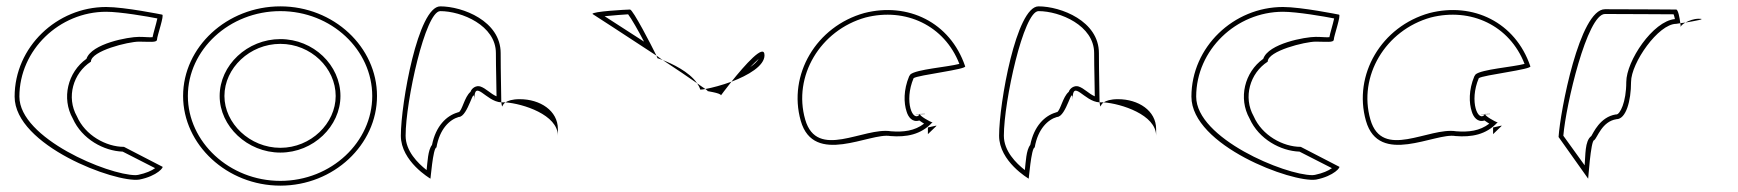

<svg xmlns="http://www.w3.org/2000/svg" viewBox="-20 -576 5467 604"><path d="M26 -272C26 -118 344 0 418 -11C475 -22 498 -52 490 -52L370 -114C314 -114 248 -150 222 -210C188 -270 210 -346 266 -382C266 -416 384 -445 417 -445C451 -445 474 -441 474 -452C474 -462 498 -530 490 -530C490 -530 372 -554 314 -554C159 -554 26 -428 26 -272ZM41 -272C41 -419 167 -539 314 -539C358 -539 445 -524 475 -518C471 -499 462 -471 460 -459C451 -458 436 -460 417 -460C384 -460 268 -439 252 -391C193 -349 173 -267 209 -203C238 -138 307 -101 366 -99L468 -47C457 -39 439 -31 415 -26C414 -26 410 -25 407 -25C320 -25 41 -141 41 -272Z M556 -274C556 -121 694 8 862 8C1030 8 1166 -121 1166 -274C1166 -428 1030 -556 862 -556C694 -556 556 -428 556 -274ZM571 -274C571 -419 701 -541 862 -541C1023 -541 1151 -419 1151 -274C1151 -130 1023 -7 862 -7C701 -7 571 -130 571 -274ZM671 -274C671 -179 758 -96 862 -96C966 -96 1051 -179 1051 -274C1051 -371 966 -453 862 -453C758 -453 671 -371 671 -274ZM686 -274C686 -362 766 -438 862 -438C958 -438 1036 -362 1036 -274C1036 -188 958 -111 862 -111C766 -111 686 -188 686 -274Z M1241 -149C1241 -68 1334 -14 1334 -14C1334 -6 1342 -112 1353 -112C1363 -171 1395 -200 1423 -208C1453 -208 1472 -314 1472 -261C1472 -331 1508 -256 1557 -254C1557 -281 1555 -346 1555 -409C1555 -510 1435 -556 1365 -556C1295 -556 1241 -250 1241 -149ZM1256 -149C1256 -257 1318 -541 1365 -541C1432 -541 1540 -496 1540 -409C1540 -358 1542 -305 1542 -273C1523 -281 1509 -298 1491 -304C1478 -308 1464 -299 1460 -287C1441 -271 1434 -228 1423 -223H1421L1419 -222C1385 -212 1351 -180 1339 -120C1326 -104 1325 -66 1322 -41C1294 -63 1256 -101 1256 -149ZM1557 -254C1558 -246 1559 -242 1560 -241C1560 -237 1559 -246 1570 -254ZM1570 -254C1625 -250 1735 -215 1735 -149V-170C1735 -228 1679 -264 1615 -264C1591 -264 1578 -259 1570 -254Z M1844 -532C1844 -532 1948 -465 2045 -401C2030 -432 1971 -546 1962 -546C1952 -546 1841 -540 1844 -532ZM1882 -525C1909 -528 1943 -530 1956 -531C1966 -518 1989 -478 2006 -445C1956 -477 1910 -507 1882 -525ZM2045 -401C2047 -397 2048 -394 2048 -393C2048 -393 2055 -391 2065 -387C2058 -391 2052 -397 2045 -401ZM2065 -387C2108 -359 2147 -332 2173 -314C2148 -351 2093 -376 2065 -387ZM2173 -314C2177 -308 2181 -301 2183 -294C2188 -294 2193 -295 2199 -296C2193 -300 2184 -306 2173 -314ZM2199 -296C2204 -292 2207 -290 2206 -290C2196 -290 2248 -284 2248 -276C2248 -276 2262 -295 2281 -319C2251 -308 2221 -300 2199 -296ZM2281 -319C2334 -339 2385 -369 2385 -402C2385 -442 2322 -370 2281 -319ZM2340 -365C2350 -375 2360 -385 2367 -391C2362 -383 2352 -373 2340 -365Z M2499 -196C2540 -52 2717 -160 2781 -148C2831 -144 2877 -152 2913 -191C2905 -193 2872 -212 2874 -217C2852 -188 2823 -257 2854 -330C2866 -340 3026 -358 3016 -368C2969 -506 2836 -570 2699 -535C2548 -493 2458 -341 2499 -196ZM2513 -200C2474 -336 2560 -481 2703 -521C2829 -553 2951 -496 2998 -375C2960 -365 2863 -358 2844 -342L2840 -336C2822 -293 2823 -252 2832 -225C2837 -208 2850 -190 2872 -197C2877 -193 2883 -190 2887 -187C2857 -164 2822 -160 2783 -163C2697 -177 2550 -71 2513 -200ZM2859 -217C2859 -216 2888 -217 2889 -217V-218ZM2874 -217V-218ZM2899 -154 2925 -179C2926 -180 2925 -180 2926 -181L2899 -175ZM2913 -191C2915 -191 2915 -191 2914 -190V-192Z M3123 -149C3123 -68 3216 -14 3216 -14C3216 -6 3224 -112 3235 -112C3245 -171 3277 -200 3305 -208C3335 -208 3354 -314 3354 -261C3354 -331 3390 -256 3439 -254C3439 -281 3437 -346 3437 -409C3437 -510 3317 -556 3247 -556C3177 -556 3123 -250 3123 -149ZM3138 -149C3138 -257 3200 -541 3247 -541C3314 -541 3422 -496 3422 -409C3422 -358 3424 -305 3424 -273C3405 -281 3391 -298 3373 -304C3360 -308 3346 -299 3342 -287C3323 -271 3316 -228 3305 -223H3303L3301 -222C3267 -212 3233 -180 3221 -120C3208 -104 3207 -66 3204 -41C3176 -63 3138 -101 3138 -149ZM3439 -254C3440 -246 3441 -242 3442 -241C3442 -237 3441 -246 3452 -254ZM3452 -254C3507 -250 3617 -215 3617 -149V-170C3617 -228 3561 -264 3497 -264C3473 -264 3460 -259 3452 -254Z M3728 -272C3728 -118 4046 0 4120 -11C4177 -22 4200 -52 4192 -52L4072 -114C4016 -114 3950 -150 3924 -210C3890 -270 3912 -346 3968 -382C3968 -416 4086 -445 4119 -445C4153 -445 4176 -441 4176 -452C4176 -462 4200 -530 4192 -530C4192 -530 4074 -554 4016 -554C3861 -554 3728 -428 3728 -272ZM3743 -272C3743 -419 3869 -539 4016 -539C4060 -539 4147 -524 4177 -518C4173 -499 4164 -471 4162 -459C4153 -458 4138 -460 4119 -460C4086 -460 3970 -439 3954 -391C3895 -349 3875 -267 3911 -203C3940 -138 4009 -101 4068 -99L4170 -47C4159 -39 4141 -31 4117 -26C4116 -26 4112 -25 4109 -25C4022 -25 3743 -141 3743 -272Z M4277 -196C4318 -52 4495 -160 4559 -148C4609 -144 4655 -152 4691 -191C4683 -193 4650 -212 4652 -217C4630 -188 4601 -257 4632 -330C4644 -340 4804 -358 4794 -368C4747 -506 4614 -570 4477 -535C4326 -493 4236 -341 4277 -196ZM4291 -200C4252 -336 4338 -481 4481 -521C4607 -553 4729 -496 4776 -375C4738 -365 4641 -358 4622 -342L4618 -336C4600 -293 4601 -252 4610 -225C4615 -208 4628 -190 4650 -197C4655 -193 4661 -190 4665 -187C4635 -164 4600 -160 4561 -163C4475 -177 4328 -71 4291 -200ZM4637 -217C4637 -216 4666 -217 4667 -217V-218ZM4652 -217V-218ZM4677 -154 4703 -179C4704 -180 4703 -180 4704 -181L4677 -175ZM4691 -191C4693 -191 4693 -191 4692 -190V-192Z M4883 -145 4976 -14C4976 -6 4984 -135 4995 -135C5005 -142 5019 -194 5065 -201C5095 -201 5111 -258 5111 -318C5111 -378 5197 -501 5253 -501C5253 -501 5258 -502 5266 -503C5264 -520 5259 -546 5253 -546C5253 -546 5111 -547 5029 -547C4949 -547 4888 -225 4883 -145ZM4898 -149C4906 -246 4973 -532 5029 -532C5100 -532 5216 -531 5245 -531C5246 -527 5248 -522 5249 -516C5180 -510 5096 -384 5096 -318C5096 -254 5076 -216 5065 -216H5063C5013 -208 4992 -157 4986 -148C4965 -133 4968 -86 4965 -56ZM5266 -503C5267 -498 5267 -494 5267 -491C5267 -494 5273 -500 5282 -505C5276 -504 5271 -504 5266 -503ZM5282 -505C5312 -510 5351 -517 5324 -517C5308 -517 5293 -511 5282 -505Z"/></svg>

Font: Ampere
Style: OuLn
Weight: 400
Version: Version 1